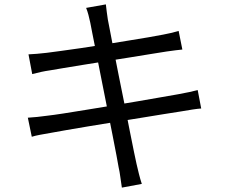

<svg xmlns="http://www.w3.org/2000/svg" viewBox="-20 -811 1040 876"><path d="M392 -707Q388 -726 383.5 -743Q379 -760 373 -775L463 -791Q464 -777 467 -757.5Q470 -738 472 -722Q474 -712 481 -675.5Q488 -639 498.5 -584Q509 -529 522 -465Q535 -401 548 -336Q561 -271 572 -214Q583 -157 591.5 -117Q600 -77 603 -63Q608 -41 614 -17Q620 7 627 28L536 45Q532 20 529 -3.5Q526 -27 521 -49Q519 -62 511.5 -101.5Q504 -141 493 -197Q482 -253 469 -317.5Q456 -382 443.5 -446Q431 -510 420 -565Q409 -620 401.5 -658Q394 -696 392 -707ZM110 -563Q128 -564 148.5 -565.5Q169 -567 193 -570Q216 -573 257 -578.5Q298 -584 349.5 -591.5Q401 -599 456.5 -608Q512 -617 564 -625.5Q616 -634 658 -641Q700 -648 724 -653Q746 -657 764.5 -661.5Q783 -666 795 -670L812 -585Q801 -584 780.5 -581.5Q760 -579 740 -576Q714 -572 671 -565Q628 -558 575.5 -549.5Q523 -541 468 -532.5Q413 -524 361.5 -515.5Q310 -507 270 -500.5Q230 -494 208 -490Q187 -487 168.5 -483Q150 -479 127 -473ZM107 -274Q125 -275 150 -277.5Q175 -280 195 -283Q222 -286 267.5 -293Q313 -300 370.5 -309.5Q428 -319 489.5 -329Q551 -339 609 -349Q667 -359 715.5 -367.5Q764 -376 793 -381Q822 -386 844 -391Q866 -396 882 -400L898 -316Q883 -315 859.5 -311.5Q836 -308 808 -303Q775 -298 725.5 -290Q676 -282 618 -272.5Q560 -263 499.5 -253.5Q439 -244 383 -234.5Q327 -225 283 -217.5Q239 -210 213 -205Q184 -200 162.5 -196Q141 -192 125 -187Z"/></svg>

Font: Noto Sans TC
Style: Regular
Weight: 400
Designer: Ryoko NISHIZUKA  (kana, bopomofo & ideographs); Paul D. Hunt (Latin, Greek & Cyrillic); Sandoll Communications , Soo-you
Foundry: Adobe
Version: Version 2.004-H2;hotconv 1.0.118;makeotfexe 2.5.65603